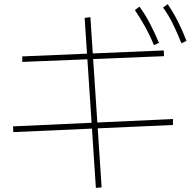

<svg xmlns="http://www.w3.org/2000/svg" viewBox="-20 -871 923 930"><path d="M444.4 38.9 390 -784.4 417.8 -787.8 472.2 36.7ZM44.4 -231.1 43.3 -258.9 817.8 -294.4V-265.6ZM87.8 -571.1V-597.8L773.3 -626.7L774.4 -598.9ZM725.6 -652.2Q703.3 -705.6 680.6 -745.6Q657.8 -785.6 633.3 -822.2L655.6 -838.9Q684.4 -798.9 706.7 -756.1Q728.9 -713.3 750 -663.3ZM858.9 -661.1Q836.7 -716.7 816.1 -757.8Q795.6 -798.9 770 -834.4L792.2 -851.1Q820 -810 841.7 -767.2Q863.3 -724.4 883.3 -673.3Z"/></svg>

Font: Paperlogy 1 Thin
Style: Regular
Weight: 250
Designer: redesigned by Lee Juim, glyphs from Gmarket Sans & Montserrat
Foundry: PT&
Version: Version 1.001